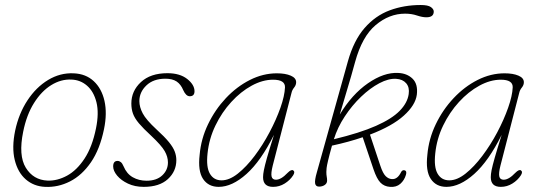

<svg xmlns="http://www.w3.org/2000/svg" viewBox="-20 -738 2149 766"><path d="M274 -445.5Q322.5 -443.5 354 -414.2Q385.5 -385 396.8 -335.5Q408 -286 395 -223Q378.5 -142.5 342.8 -90.5Q307 -38.5 259.2 -14.2Q211.5 10 160 7.5Q115 5.5 83 -22.2Q51 -50 38.8 -99.8Q26.5 -149.5 40.5 -217Q55 -285 89.5 -337.5Q124 -390 172 -419Q220 -448 274 -445.5ZM169.5 -17.5Q208.5 -16 247.5 -37.2Q286.5 -58.5 317.2 -105.2Q348 -152 363 -226Q375.5 -287 364.8 -330Q354 -373 327.2 -396.2Q300.5 -419.5 264.5 -420.5Q223.5 -422.5 184.5 -398.5Q145.5 -374.5 115.8 -327.2Q86 -280 72.5 -212.5Q53 -117.5 83 -68.8Q113 -20 169.5 -17.5Z M565 -17Q604.5 -17 627.2 -38.2Q650 -59.5 650 -90Q650 -112.5 637 -135.2Q624 -158 583 -196.5Q551.5 -225.5 534.2 -246Q517 -266.5 510.5 -284.8Q504 -303 504 -325Q504 -375 542.2 -410.5Q580.5 -446 648 -446Q697.5 -446 726.8 -423Q756 -400 756 -374Q756 -354 737 -354Q722 -354 711 -378.5Q701.5 -401.5 684.8 -412.8Q668 -424 640 -424Q592 -424 564 -397.2Q536 -370.5 536 -334.5Q536 -311 549.5 -285.5Q563 -260 603.5 -222.5Q637 -192 654 -171Q671 -150 677.2 -133.2Q683.5 -116.5 683.5 -99Q683.5 -54.5 649.8 -23.5Q616 7.5 553.5 7.5Q518 7.5 490.5 -5.5Q463 -18.5 447.2 -37.5Q431.5 -56.5 431.5 -74Q431.5 -96 449 -96Q456 -96 462 -91.2Q468 -86.5 473 -74.5Q485.5 -44.5 509.8 -30.8Q534 -17 565 -17Z M1068 -77Q1060.5 -47 1063.5 -34Q1066.5 -21 1081 -21Q1101.5 -21 1127.5 -48.5Q1142 -63 1149.5 -58.5Q1158.5 -52.5 1149.5 -38.5Q1137 -19 1115.8 -5.8Q1094.5 7.5 1069.5 7.5Q1029.5 7.5 1029.5 -31Q1029.5 -42.5 1032.8 -59.2Q1036 -76 1045.2 -108.8Q1054.5 -141.5 1073 -200Q1021 -95.5 963.5 -44Q906 7.5 852.5 7.5Q811.5 7.5 790.2 -24Q769 -55.5 776.5 -120.5Q782 -184 810 -242.2Q838 -300.5 881.2 -346.5Q924.5 -392.5 977 -419Q1029.5 -445.5 1084.5 -445.5Q1118.5 -445.5 1140 -436.2Q1161.5 -427 1161.5 -410Q1161.5 -398.5 1153.5 -388.8Q1145.5 -379 1143 -367.5ZM808 -126Q802 -71 817.5 -44.8Q833 -18.5 864 -18.5Q895 -18.5 929 -45.5Q963 -72.5 995.8 -116Q1028.5 -159.5 1055.2 -210Q1082 -260.5 1098.8 -308Q1115.5 -355.5 1117 -389.5Q1118 -420 1069.5 -420Q1027.5 -420 984 -396.2Q940.5 -372.5 902.8 -331.2Q865 -290 839.5 -237.2Q814 -184.5 808 -126Z M1599.5 -40.5Q1593 -18.5 1577 -4.5Q1561 9.5 1536 7.5Q1513 6 1498 -9.2Q1483 -24.5 1470 -63L1427 -190.5Q1371.5 -171.5 1304.5 -157Q1293.5 -117.5 1288.8 -97.2Q1284 -77 1283 -67.8Q1282 -58.5 1282 -52Q1282 -40.5 1283.5 -33.2Q1285 -26 1285 -17.5Q1285 -6.5 1275.5 0Q1266 6.5 1253 6.5Q1239.5 6.5 1237.2 -6.2Q1235 -19 1244 -50L1368 -493.5Q1391.5 -577 1434.5 -626.2Q1477.5 -675.5 1534.8 -696.8Q1592 -718 1658.5 -718Q1687.5 -718 1699 -709.8Q1710.5 -701.5 1710.5 -692Q1710.5 -669 1681 -669Q1665 -669 1643.5 -676.2Q1622 -683.5 1596 -683.5Q1533 -683.5 1478.8 -638Q1424.5 -592.5 1396.5 -490Q1381 -433 1364.8 -379.8Q1348.5 -326.5 1335.5 -281Q1384 -361.5 1448 -405.8Q1512 -450 1568.5 -447Q1604 -445.5 1626 -424Q1648 -402.5 1643 -360.5Q1637.5 -318.5 1591.2 -276.8Q1545 -235 1456 -201L1497.5 -76.5Q1507.5 -46.5 1518.5 -35.5Q1529.5 -24.5 1543 -23.5Q1565.5 -21.5 1580 -51Q1585 -61 1594.5 -58.5Q1604 -56 1599.5 -40.5ZM1560.5 -423.5Q1530.5 -425.5 1493.5 -406Q1456.5 -386.5 1420.5 -352Q1384.5 -317.5 1355.5 -273.5Q1326.5 -229.5 1312 -182.5Q1416 -207.5 1479.8 -235.8Q1543.5 -264 1574.5 -295.8Q1605.5 -327.5 1610.5 -362.5Q1614.5 -389.5 1600.5 -405.8Q1586.5 -422 1560.5 -423.5Z M1976.5 -77Q1969 -47 1972 -34Q1975 -21 1989.5 -21Q2010 -21 2036 -48.5Q2050.5 -63 2058 -58.5Q2067 -52.5 2058 -38.5Q2045.5 -19 2024.2 -5.8Q2003 7.5 1978 7.5Q1938 7.5 1938 -31Q1938 -42.5 1941.2 -59.2Q1944.5 -76 1953.8 -108.8Q1963 -141.5 1981.5 -200Q1929.5 -95.5 1872 -44Q1814.5 7.5 1761 7.5Q1720 7.5 1698.8 -24Q1677.5 -55.5 1685 -120.5Q1690.5 -184 1718.5 -242.2Q1746.5 -300.5 1789.8 -346.5Q1833 -392.5 1885.5 -419Q1938 -445.5 1993 -445.5Q2027 -445.5 2048.5 -436.2Q2070 -427 2070 -410Q2070 -398.5 2062 -388.8Q2054 -379 2051.5 -367.5ZM1716.5 -126Q1710.5 -71 1726 -44.8Q1741.5 -18.5 1772.5 -18.5Q1803.5 -18.5 1837.5 -45.5Q1871.5 -72.5 1904.2 -116Q1937 -159.5 1963.8 -210Q1990.5 -260.5 2007.2 -308Q2024 -355.5 2025.5 -389.5Q2026.5 -420 1978 -420Q1936 -420 1892.5 -396.2Q1849 -372.5 1811.2 -331.2Q1773.5 -290 1748 -237.2Q1722.5 -184.5 1716.5 -126Z"/></svg>

Font: Fraunces 72pt SuperSoft Thin
Style: Italic
Weight: 100
Italic angle: -16°
Version: Version 1.000;[b76b70a41]